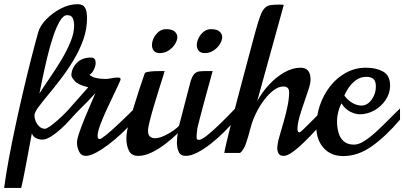

<svg xmlns="http://www.w3.org/2000/svg" viewBox="-56 -736 1945 924"><path d="M-36.1 168.5Q-27.8 105.5 -13.7 29.3Q0.5 -46.9 18.1 -128.9Q35.6 -210.9 54.7 -292.2Q73.7 -373.5 92.5 -447.5Q111.3 -521.5 127.9 -581.1Q136.7 -611.8 166.5 -642.8Q196.3 -673.8 236.6 -694.8Q276.9 -715.8 316.9 -715.8Q339.4 -715.8 348.9 -704.6Q358.4 -693.4 360.6 -677.5Q362.8 -661.6 362.8 -647Q362.8 -595.2 344.5 -544.2Q326.2 -493.2 297.4 -445.6Q268.6 -397.9 236.3 -355.7Q204.1 -313.5 175.3 -279.1Q146.5 -244.6 128.2 -219.5Q109.9 -194.3 109.9 -181.2Q109.9 -157.2 124.8 -136.7Q139.6 -116.2 160.2 -116.2Q167.5 -116.2 183.6 -127.4Q199.7 -138.7 218.8 -155.3Q237.8 -171.9 254.6 -188.7Q271.5 -205.6 280.8 -216.8V-160.2Q265.1 -141.1 240.7 -118.7Q216.3 -96.2 191.2 -80.1Q166 -64 147.9 -64Q133.8 -64 118.9 -70.3Q104 -76.7 97.2 -94.2Q96.2 -89.8 91.8 -65.2Q87.4 -40.5 80.8 -5.6Q74.2 29.3 67.4 65.4Q60.5 101.6 54.7 129.9Q48.8 158.2 45.9 168.5ZM133.8 -286.1Q155.8 -320.8 184.3 -362.3Q212.9 -403.8 239.5 -448Q266.1 -492.2 283.4 -534.7Q300.8 -577.1 300.8 -612.8Q300.8 -631.3 294.7 -647.2Q288.6 -663.1 267.1 -663.1Q248.5 -663.1 231.2 -633.3Q213.9 -603.5 198.5 -556.6Q183.1 -509.8 170.7 -457.5Q158.2 -405.3 148.7 -359.1Q139.2 -313 133.8 -286.1Z M357.4 14.2Q334.5 14.2 324.5 -6.6Q314.5 -27.3 314.5 -49.8Q314.5 -65.4 325.7 -98.4Q336.9 -131.3 352.8 -169.9Q368.7 -208.5 383.1 -241.2Q397.5 -273.9 403.3 -288.1Q381.3 -263.7 366 -248Q350.6 -232.4 337.4 -219.5Q324.2 -206.5 308.6 -190.2Q293 -173.8 269.5 -147.5V-204.1L368.7 -315.9Q318.8 -328.1 303.2 -346.7Q287.6 -365.2 287.6 -373Q287.6 -405.3 312.5 -432.1Q337.4 -459 382.3 -459Q404.3 -459 404.3 -433.1Q404.3 -418.9 395.8 -400.9Q387.2 -382.8 374.5 -376Q387.2 -364.7 407.5 -360.4Q427.7 -356 451.7 -356Q462.9 -356 480.5 -359.4Q498 -362.8 510.3 -362.8Q524.4 -362.8 524.4 -356Q524.4 -352.1 523.4 -350.1Q514.6 -329.1 496.8 -292.2Q479 -255.4 459.7 -213.9Q440.4 -172.4 427 -136.5Q413.6 -100.6 413.6 -82Q413.6 -76.7 415.5 -71.8Q417.5 -66.9 423.8 -66.9Q430.7 -66.9 452.9 -85Q475.1 -103 502.9 -128.7Q530.8 -154.3 555.7 -178.7Q580.6 -203.1 592.3 -215.3V-159.7Q564.5 -127 531.5 -95.9Q498.5 -64.9 465.6 -40Q432.6 -15.1 404.3 -0.5Q376 14.2 357.4 14.2Z M609.4 14.2Q576.2 14.2 564.2 -11.5Q552.2 -37.1 552.2 -67.9Q552.2 -82 554.2 -96.4Q556.2 -110.8 559.1 -122.1Q571.3 -168 592.5 -237.1Q613.8 -306.2 640.1 -381.8Q641.1 -388.2 658 -390.6Q674.8 -393.1 693.6 -393.6Q712.4 -394 719.2 -394H736.3Q736.3 -392.6 728.3 -367.2Q720.2 -341.8 708.3 -303.7Q696.3 -265.6 684.3 -225.3Q672.4 -185.1 664.3 -152.6Q656.2 -120.1 656.2 -106.9Q656.2 -86.9 665.8 -78.9Q675.3 -70.8 689 -70.8Q709.5 -70.8 735.4 -83Q761.2 -95.2 781.7 -110.1Q802.2 -125 806.2 -132.8L858.9 -335.9Q867.2 -366.7 877.9 -378.7Q888.7 -390.6 902.8 -392.3Q917 -394 934.1 -394H967.3Q967.3 -394 960.9 -370.8Q954.6 -347.7 944.8 -312Q935.1 -276.4 924.6 -237.8Q914.1 -199.2 905.8 -167.2Q897.5 -135.3 894 -120.1Q893.6 -113.3 891.8 -101.1Q890.1 -88.9 890.1 -76.2Q890.1 -69.3 892.1 -66.2Q894 -63 902.3 -63Q913.1 -63 939 -83Q964.8 -103 1001 -137.9Q1037.1 -172.9 1078.1 -216.3V-161.1Q1052.7 -130.9 1021.5 -99.9Q990.2 -68.8 957 -43Q923.8 -17.1 893.1 -1.5Q862.3 14.2 837.4 14.2Q812.5 14.2 804 -5.6Q795.4 -25.4 795.4 -49.8Q795.4 -76.7 800.3 -95.2Q772 -67.9 739 -42.7Q706.1 -17.6 672.6 -1.7Q639.2 14.2 609.4 14.2ZM930.2 -480.5Q909.2 -480.5 900.1 -491.9Q891.1 -503.4 891.1 -518.6Q891.1 -535.2 899.9 -553Q908.7 -570.8 924.1 -583.3Q939.5 -595.7 959 -595.7Q988.3 -595.7 1000.7 -584.2Q1013.2 -572.8 1013.2 -557.6Q1013.2 -541 1001.7 -522.9Q990.2 -504.9 971.4 -492.7Q952.6 -480.5 930.2 -480.5ZM713.4 -480.5Q692.9 -480.5 684.1 -491.9Q675.3 -503.4 675.3 -518.6Q675.3 -535.2 683.8 -553Q692.4 -570.8 707.8 -583.3Q723.1 -595.7 743.2 -595.7Q772 -595.7 784.7 -584.2Q797.4 -572.8 797.4 -557.6Q797.4 -541 785.6 -522.9Q773.9 -504.9 754.9 -492.7Q735.8 -480.5 713.4 -480.5Z M1309.6 14.2Q1291 14.2 1284.7 2.7Q1278.3 -8.8 1278.3 -22.9Q1278.3 -27.3 1279.1 -33Q1279.8 -38.6 1280.3 -43Q1281.7 -56.2 1290.3 -85Q1298.8 -113.8 1309.3 -150.4Q1319.8 -187 1327.6 -224.4Q1335.4 -261.7 1335.4 -292Q1335.4 -319.8 1307.6 -319.8Q1285.2 -319.8 1261.2 -302Q1237.3 -284.2 1215.3 -255.1Q1193.4 -226.1 1176.3 -191.4Q1159.2 -156.7 1150.4 -123Q1138.2 -75.2 1127.4 -44.7Q1116.7 -14.2 1099.6 0H1023.4Q1025.4 -13.7 1034.4 -52Q1043.5 -90.3 1056.9 -144Q1070.3 -197.8 1086.2 -258.1Q1102.1 -318.4 1117.7 -376.7Q1133.3 -435.1 1146 -482.9Q1158.7 -530.8 1166.5 -559.3Q1174.3 -587.9 1174.3 -587.9Q1187 -634.3 1196.8 -659.9Q1206.5 -685.5 1217.8 -697Q1229 -708.5 1245.4 -711.2Q1261.7 -713.9 1287.6 -713.9Q1293.5 -713.9 1299.8 -713.6Q1306.2 -713.4 1309.6 -711.9L1181.6 -249Q1204.6 -291.5 1238.8 -328.4Q1272.9 -365.2 1312.5 -387.7Q1352.1 -410.2 1390.6 -410.2Q1438.5 -410.2 1438.5 -353Q1438.5 -335.9 1429 -306.2Q1419.4 -276.4 1407 -241.2Q1394.5 -206.1 1385 -172.4Q1375.5 -138.7 1375.5 -113.8Q1375.5 -113.8 1376.7 -106.4Q1377.9 -99.1 1384.8 -99.1Q1388.7 -99.1 1401.6 -111.3Q1414.6 -123.5 1433.1 -142.3Q1451.7 -161.1 1472.2 -181.2Q1492.7 -201.2 1510.7 -216.8V-162.1Q1493.2 -142.1 1466.3 -112.5Q1439.5 -83 1409.9 -54Q1380.4 -24.9 1353.5 -5.4Q1326.7 14.2 1309.6 14.2Z M1595.7 15.1Q1536.6 15.1 1501.5 -23.9Q1466.3 -63 1466.3 -126Q1466.3 -178.7 1483.6 -229.5Q1501 -280.3 1533 -321Q1564.9 -361.8 1608.9 -386Q1652.8 -410.2 1706.1 -410.2Q1753.9 -410.2 1787.6 -391.6Q1821.3 -373 1821.3 -324.2Q1821.3 -286.6 1800 -255.1Q1778.8 -223.6 1745.6 -204.8Q1712.4 -186 1675.3 -186Q1654.8 -186 1630.1 -198.2Q1605.5 -210.4 1586.9 -238.8Q1565.9 -194.8 1565.9 -152.8Q1565.9 -123.5 1573 -97.9Q1580.1 -72.3 1598.1 -56.2Q1616.2 -40 1647.9 -40Q1670.9 -40 1699.2 -58.6Q1727.5 -77.1 1757.8 -105.2Q1788.1 -133.3 1816.9 -162.6Q1845.7 -191.9 1869.1 -213.9V-160.2Q1801.8 -81.1 1734.6 -33Q1667.5 15.1 1595.7 15.1ZM1683.1 -228Q1711.9 -228 1732.4 -256.3Q1752.9 -284.7 1752.9 -318.8Q1752.9 -346.7 1740.7 -356.4Q1728.5 -366.2 1707 -366.2Q1678.2 -366.2 1656.2 -349.6Q1634.3 -333 1620.4 -311.8Q1606.4 -290.5 1601.1 -275.9Q1618.2 -253.4 1639.9 -240.7Q1661.6 -228 1683.1 -228Z"/></svg>

Font: Norican
Style: Regular
Weight: 400
Designer: Vernon Adams
Foundry: Vernon Adams
Version: Version 1.100; ttfautohint (v1.8.4.7-5d5b);gftools[0.9.33]